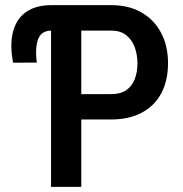

<svg xmlns="http://www.w3.org/2000/svg" viewBox="-20 -731 715 751"><path d="M270.5 -611.3H181.6Q157.7 -611.3 144.5 -600.1Q131.3 -588.9 126.2 -569.1Q121.1 -549.3 121.1 -523.9Q121.1 -515.1 121.8 -505.4Q122.6 -495.6 124.5 -486.3L31.2 -485.8Q28.3 -501 26.4 -517.8Q24.4 -534.7 24.4 -549.8Q24.4 -602.1 42.5 -637.9Q60.5 -673.8 95.7 -692.4Q130.9 -710.9 181.6 -710.9H270.5ZM414.6 -263.7H264.6V-362.8H415Q451.2 -362.8 473.9 -378.4Q496.6 -394 507.1 -421.4Q517.6 -448.7 517.6 -483.4Q517.6 -516.6 507.1 -545.9Q496.6 -575.2 473.9 -593.3Q451.2 -611.3 414.6 -611.3H297.9V0H179.7V-710.9H414.6Q484.9 -710.9 534.7 -681.6Q584.5 -652.3 610.8 -601.3Q637.2 -550.3 637.2 -484.4Q637.2 -415.5 610.8 -366.2Q584.5 -316.9 534.7 -290.3Q484.9 -263.7 414.6 -263.7Z"/></svg>

Font: Roboto Condensed Medium
Style: Regular
Weight: 500
Designer: Christian Robertson
Foundry: Google
Version: Version 3.0